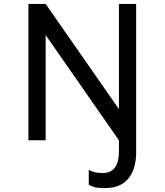

<svg xmlns="http://www.w3.org/2000/svg" viewBox="-20 -716 840 980"><path d="M675 -696V60Q675 147 635 195.5Q595 244 516 244Q487 244 470 241Q453 238 433 227V151Q452 161 467 164Q482 167 504 167Q547 167 567 138.5Q587 110 587 60V0L213 -537V0H125V-696H213L587 -159V-696Z"/></svg>

Font: AmikoRegular
Style: Regular
Weight: 400
Designer: Pablo Impallari, Rodrigo Fuenzalida, Andres Torresi
Foundry: Impallari Type
Version: Version 1.000; ttfautohint (v1.3)